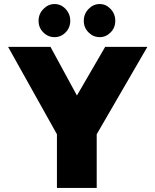

<svg xmlns="http://www.w3.org/2000/svg" viewBox="-20 -931 770 951"><path d="M171 -828Q171 -862 195 -886.5Q219 -911 250 -911Q282 -911 305 -886.5Q328 -862 328 -828Q328 -794 305 -770.5Q282 -747 250 -747Q218 -747 194.5 -770.5Q171 -794 171 -828ZM395 -828Q395 -862 418.5 -886.5Q442 -911 474 -911Q505 -911 528 -886.5Q551 -862 551 -828Q551 -794 528 -770.5Q505 -747 474 -747Q442 -747 418.5 -770.5Q395 -794 395 -828ZM262 -266 20 -699H230L361 -458L501 -699H710L459 -266V0H262Z"/></svg>

Font: Readiness ExtraBold
Style: Regular
Weight: 800
Designer: Katatrad Team
Foundry: CadsonDemak
Version: Version 1.00;January 16, 2020;FontCreator 12.0.0.2550 64-bit